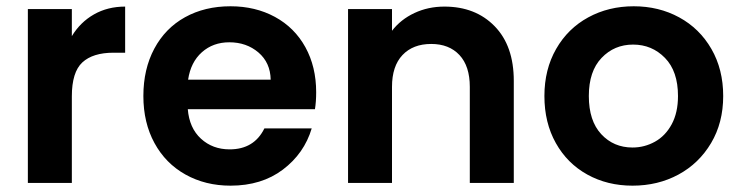

<svg xmlns="http://www.w3.org/2000/svg" viewBox="-20 -583 2359 612"><path d="M68.8 0V-554.2H209V-467.8Q235.8 -512.2 279.5 -537.1Q323.2 -562 378.9 -562V-415H341.8Q275.9 -415 242.4 -384Q209 -353 209 -275.9V0Z M437 -276.9Q437 -362.8 471.9 -428Q506.8 -493.2 569.8 -528.1Q632.8 -563 714.8 -563Q793.9 -563 856.4 -529.1Q918.9 -495.1 953.4 -432.6Q987.8 -370.1 987.8 -289.1Q987.8 -258.8 983.9 -234.9H578.6Q583.5 -174.8 620.6 -140.9Q657.7 -106.9 711.9 -106.9Q790 -106.9 822.8 -173.8H973.6Q949.7 -93.8 881.8 -42.5Q814 8.8 714.8 8.8Q634.8 8.8 571.3 -26.6Q507.8 -62 472.4 -127Q437 -191.9 437 -276.9ZM579.6 -329.1H842.8Q841.8 -383.3 803.7 -415.8Q765.6 -448.2 710.9 -448.2Q659.2 -448.2 623.5 -416.5Q587.9 -384.8 579.6 -329.1Z M1089.4 0V-554.2H1229.5V-484.9Q1257.3 -521 1301 -541.5Q1344.7 -562 1396.5 -562Q1495.6 -562 1556.6 -499.5Q1617.7 -437 1617.7 -325.2V0H1477.5V-306.2Q1477.5 -372.1 1444.6 -407.5Q1411.6 -442.9 1354.5 -442.9Q1296.4 -442.9 1262.9 -407.5Q1229.5 -372.1 1229.5 -306.2V0Z M1715.3 -276.9Q1715.3 -361.8 1752.7 -427Q1790 -492.2 1855 -527.6Q1919.9 -563 2000 -563Q2080.1 -563 2145 -527.6Q2210 -492.2 2247.6 -427Q2285.2 -361.8 2285.2 -276.9Q2285.2 -191.9 2246.6 -127Q2208 -62 2142.6 -26.6Q2077.1 8.8 1996.1 8.8Q1916 8.8 1852.1 -26.6Q1788.1 -62 1751.7 -127Q1715.3 -191.9 1715.3 -276.9ZM1856.9 -276.9Q1856.9 -197.8 1896.5 -155.3Q1936 -112.8 1996.1 -112.8Q2034.2 -112.8 2067.6 -131.3Q2101.1 -149.9 2121.1 -187Q2141.1 -224.1 2141.1 -276.9Q2141.1 -356 2099.6 -398.4Q2058.1 -440.9 1998 -440.9Q1938 -440.9 1897.5 -398.4Q1856.9 -356 1856.9 -276.9Z"/></svg>

Font: Poppins SemiBold
Style: Regular
Weight: 600
Designer: Ninad Kale (Devanagari), Jonny Pinhorn (Latin)
Foundry: Indian Type Foundry
Version: 4.004